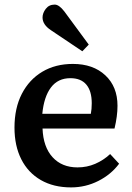

<svg xmlns="http://www.w3.org/2000/svg" viewBox="-20 -801 574 835"><path d="M289 14Q213 14 157.5 -18Q102 -50 72.5 -108.5Q43 -167 43 -246Q43 -331 75 -393Q107 -455 164 -489Q221 -523 297 -523Q385 -523 438 -473.5Q491 -424 491 -341Q491 -296 478 -242H165Q168 -162 208.5 -117.5Q249 -73 317 -73Q358 -73 394 -88.5Q430 -104 459 -131L498 -89Q463 -42 407.5 -14Q352 14 289 14ZM164 -306H375Q379 -326 379 -352Q379 -405 355.5 -433Q332 -461 286 -461Q232 -461 201.5 -420.5Q171 -380 164 -306ZM338 -578 201 -670Q165 -694 165 -725Q165 -744 179 -762.5Q193 -781 218 -781Q237 -781 260 -751L366 -607Z"/></svg>

Font: Literata 12pt Medium
Style: Regular
Weight: 500
Designer: Latin by Veronika Burian and Jose Scaglione. Greek by Irene Vlachou. Cyrillic by Vera Evstafieva.
Foundry: TypeTogether
Version: Version 3.002